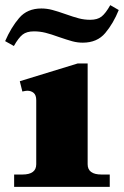

<svg xmlns="http://www.w3.org/2000/svg" viewBox="-35 -727 482 747"><path d="M-15 -567Q8 -620 39.5 -657Q71 -694 126 -694Q147 -694 168 -688.5Q189 -683 220 -672Q251 -661 272 -655.5Q293 -650 316 -650Q344 -650 360 -662.5Q376 -675 394 -707L427 -688Q406 -636 374.5 -598.5Q343 -561 287 -561Q266 -561 246 -566.5Q226 -572 194 -583Q164 -594 142 -599.5Q120 -605 97 -605Q69 -605 53 -592.5Q37 -580 19 -548ZM20 -48H52Q106 -48 106 -88V-337Q106 -357 96 -365.5Q86 -374 71 -374Q66 -374 52 -371L42 -411L267 -480H306V-88Q306 -48 360 -48H392V0H20Z"/></svg>

Font: Taviraj Black
Style: Regular
Weight: 900
Designer: Katatrad Team
Foundry: CadsonDemak
Version: Version 1.030